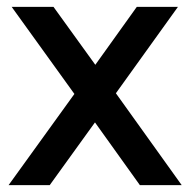

<svg xmlns="http://www.w3.org/2000/svg" viewBox="-20 -540 554 560"><path d="M388 0H510L318 -268L499 -520H379L258 -351L136 -520H14L197 -266L5 0H125L257 -183Z"/></svg>

Font: Aspekta 500
Style: Regular
Weight: 500
Designer: Ivo Dolenc
Version: Version 2.100